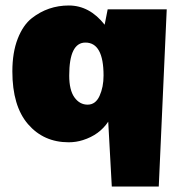

<svg xmlns="http://www.w3.org/2000/svg" viewBox="-20 -508 657 699"><path d="M361 -418 372 -474H587L558 171H387L374 -65Q342 -17 282 2Q257 10 230 10Q139 10 82 -56Q25 -122 25 -248Q25 -317 44.5 -367Q64 -417 96 -442Q155 -488 230.5 -488Q306 -488 361 -418ZM291 -353Q232 -353 232 -233Q232 -180 251 -153.5Q270 -127 299 -127Q328 -127 342.5 -159Q357 -191 357 -233Q357 -353 291 -353Z"/></svg>

Font: Wendy One
Style: Regular
Weight: 400
Designer: Alejandro Inler
Foundry: Alejandro Inler
Version: 1.001